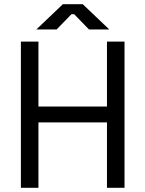

<svg xmlns="http://www.w3.org/2000/svg" viewBox="-20 -899 696 919"><path d="M80 0H164V-313H492V0H576V-700H492V-389H164V-700H80ZM154 -758H251L322 -831H335L406 -758H503L376 -879H281Z"/></svg>

Font: Meta Space
Style: Regular
Weight: 400
Designer: Meta Pool / Florian Karsten
Foundry: Meta Pool / Florian Karsten
Version: Version 2.000;Glyphs 3.1.1 (3137)